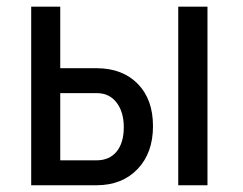

<svg xmlns="http://www.w3.org/2000/svg" viewBox="-20 -548 720 568"><path d="M158.2 -272.5V-73.7H265.6Q303.7 -73.7 325 -99.6Q346.2 -125.5 346.2 -171.4Q346.2 -216.3 325.2 -244.1Q304.2 -272 267.6 -272.5ZM593.8 0H507.3V-528.3H593.8ZM158.2 -346.2H267.1Q342.8 -345.7 387.7 -299.8Q432.6 -253.9 432.6 -174.8Q432.6 -95.7 387.2 -48.1Q341.8 -0.5 267.1 0H72.3V-528.3H158.2Z"/></svg>

Font: MAUL Condensed
Style: Condensed Regular
Weight: 400
Designer: MAUL
Version: Version 1.0; 2020; ttfautohint (v1.8.3)